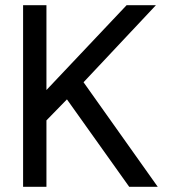

<svg xmlns="http://www.w3.org/2000/svg" viewBox="-20 -720 670 740"><path d="M69 0V-700H159V-373L468 -700H581L302 -403L588 0H478L238 -337L159 -256V0Z"/></svg>

Font: HostGroteskRegular
Style: Regular
Weight: 400
Designer: Doukan Karapınar based on Poppins by Indian Type Foundry, Jonny Pinhorn
Foundry: Element Type
Version: Version 1.001; ttfautohint (v1.8.4.7-5d5b)